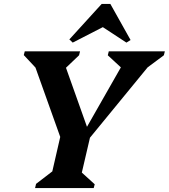

<svg xmlns="http://www.w3.org/2000/svg" viewBox="-20 -949 852 969"><path d="M157 0 162 -21 244 -84 284 -258 159 -608 100 -671 105 -690H384L379 -670L313 -607L419 -309L590 -609L524 -670L529 -690H812L807 -670L725 -609L434 -254L393 -78L458 -19L453 0ZM347 -734 330 -750 493 -929H537L639 -747L618 -734L499 -812Z"/></svg>

Font: Platypi SemiBold
Style: Italic
Weight: 600
Italic angle: -13°
Designer: David Sargent
Foundry: Bolt Cutter Type
Version: Version 1.200; ttfautohint (v1.8.4.7-5d5b)